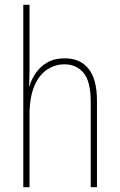

<svg xmlns="http://www.w3.org/2000/svg" viewBox="-20 -780 498 800"><path d="M103 -493Q103 -470 102.5 -455Q102 -440 101 -422H103Q111 -449 129 -475.5Q147 -502 176.5 -519.5Q206 -537 250 -537Q314 -537 349 -493.5Q384 -450 384 -360V0H358V-356Q358 -441 328 -476.5Q298 -512 249 -512Q209 -512 175.5 -489.5Q142 -467 122.5 -420Q103 -373 103 -299V0H77V-760H103Z"/></svg>

Font: Noto Sans Khmer Condensed Thin
Style: Regular
Weight: 100
Width: 3
Designer: Danh Hong and the Monotype Design Team
Foundry: Monotype Imaging Inc.
Version: Version 2.004; ttfautohint (v1.8.4.7-5d5b)